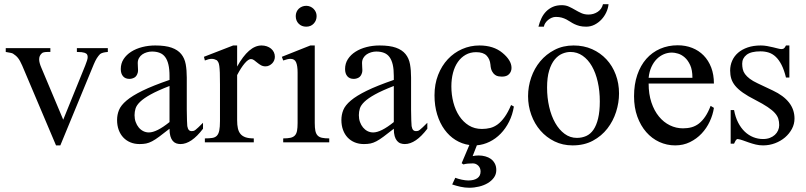

<svg xmlns="http://www.w3.org/2000/svg" viewBox="-20 -676 3829 912"><path d="M492.2 -429.2Q479 -428.2 470.5 -426Q461.9 -423.8 455.6 -419.4Q447.3 -411.1 439.9 -399.4Q432.6 -387.7 425.3 -370.1L266.6 14.6H246.1L85.4 -364.7Q80.1 -377 75.2 -385.7Q70.3 -394.5 65.2 -400.9Q60.1 -407.2 54.2 -412.1Q48.3 -417 41.5 -421.4Q37.1 -423.8 28.8 -425.3Q20.5 -426.8 7.3 -429.2V-447.3H219.2V-429.2H205.1Q195.8 -429.2 188 -427.5Q180.2 -425.8 176.3 -420.4Q166 -410.2 166 -394Q166 -378.4 176.3 -354.5L280.3 -107.4L384.8 -364.7Q390.1 -378.4 393.3 -388.2Q396.5 -397.9 396.5 -405.3Q396.5 -412.6 393.1 -418Q391.6 -419.9 388.9 -421.9Q386.2 -423.8 381.1 -425.5Q376 -427.2 367.4 -428.2Q358.9 -429.2 345.2 -429.2V-447.3H492.2Z M785.2 -267.6Q728.5 -245.6 695.6 -227.3Q662.6 -209 645.5 -192.4Q628.4 -175.8 623.8 -160.4Q619.1 -145 619.1 -128.9Q619.1 -111.3 624.5 -96.4Q629.9 -81.5 638.9 -70.6Q647.9 -59.6 660.4 -53.2Q672.9 -46.9 687 -46.9Q724.1 -46.9 785.2 -96.2ZM944.3 -64.5Q889.2 8.3 837.4 8.3Q826.7 8.3 817.1 4.9Q807.6 1.5 800.5 -6.8Q793.5 -15.1 789.3 -29.1Q785.2 -43 785.2 -64.5Q755.9 -41.5 736.6 -27.1Q717.3 -12.7 702.4 -4.9Q687.5 2.9 674.1 5.6Q660.6 8.3 643.1 8.3Q619.1 8.3 599.6 0.2Q580.1 -7.8 565.9 -22.7Q551.8 -37.6 543.9 -58.8Q536.1 -80.1 536.1 -106Q536.1 -130.9 545.2 -153.3Q554.2 -175.8 581.1 -198.5Q607.9 -221.2 656.7 -245.1Q705.6 -269 785.2 -296.4V-314.9Q785.2 -347.2 780 -369.1Q774.9 -391.1 764.6 -405Q754.4 -418.9 738.5 -425Q722.7 -431.2 701.7 -431.2Q689.9 -431.2 678 -427.7Q666 -424.3 656.2 -417.7Q646.5 -411.1 640.4 -400.6Q634.3 -390.1 634.3 -376.5Q634.3 -366.7 635 -358.4Q635.7 -350.1 635.7 -343.3Q635.7 -336.4 634.3 -330.6Q629.4 -313.5 618.2 -307.4Q606.9 -301.3 594.7 -301.3Q575.2 -301.3 564.5 -313.7Q553.7 -326.2 553.7 -348.1Q553.7 -374.5 567.1 -395.3Q580.6 -416 603.3 -430.4Q626 -444.8 655.5 -452.4Q685.1 -460 717.3 -460Q765.6 -460 795.2 -449.5Q824.7 -439 840.8 -419.2Q856.9 -399.4 862.1 -371.1Q867.2 -342.8 867.2 -307.6V-155.3Q867.2 -124 868.2 -104Q869.1 -84 869.6 -77.1Q872.1 -64 877 -58.6Q881.8 -53.2 891.1 -53.2Q895.5 -53.2 899.4 -54.2Q903.3 -55.2 908.7 -59.3Q914.1 -63.5 922.4 -71.3Q930.7 -79.1 944.3 -92.8Z M1106.4 -460V-359.9Q1162.1 -460 1222.2 -460Q1235.4 -460 1247.1 -456.1Q1258.8 -452.1 1267.3 -445.1Q1275.9 -438 1280.8 -428Q1285.6 -418 1285.6 -406.2Q1285.6 -397.5 1282.2 -389.2Q1278.8 -380.9 1272.7 -374.8Q1266.6 -368.7 1258.5 -364.7Q1250.5 -360.8 1241.2 -360.8Q1229 -360.8 1219.5 -366.2Q1210 -371.6 1202.1 -378.2Q1194.3 -384.8 1187 -390.1Q1179.7 -395.5 1171.9 -395.5Q1159.7 -395.5 1142.3 -375.2Q1125 -355 1106.4 -319.3V-104Q1106.4 -82.5 1109.9 -66.7Q1113.3 -50.8 1122.1 -40Q1130.9 -29.3 1146.2 -23.9Q1161.6 -18.6 1185.5 -18.6V0H953.1V-18.6Q974.1 -18.6 988 -20.8Q1002 -22.9 1010 -31.2Q1018.1 -39.6 1021.5 -55.9Q1024.9 -72.3 1024.9 -101.1V-274.4Q1024.9 -309.6 1024.2 -330.3Q1023.4 -351.1 1021.7 -362.8Q1020 -374.5 1017.1 -379.9Q1014.2 -385.3 1010.3 -389.6Q1004.9 -392.6 998.8 -394.5Q992.7 -396.5 985.4 -396.5Q972.2 -396.5 953.1 -388.7L948.7 -406.2L1087.4 -460Z M1325.2 0V-18.6Q1346.2 -18.6 1359.6 -21.5Q1373 -24.4 1380.6 -32.5Q1388.2 -40.5 1390.9 -54.7Q1393.6 -68.8 1393.6 -91.8V-331.1Q1393.6 -363.3 1386.5 -379.9Q1379.4 -396.5 1359.9 -396.5Q1347.2 -396.5 1325.2 -388.7L1318.8 -406.2L1454.1 -460H1475.1V-91.8Q1475.1 -68.8 1478 -54.7Q1481 -40.5 1488.5 -32.5Q1496.1 -24.4 1509.5 -21.5Q1522.9 -18.6 1543.9 -18.6V0ZM1483.9 -599.6Q1483.9 -578.6 1470.2 -564Q1456.5 -549.3 1434.6 -549.3Q1412.6 -549.3 1398.7 -563.5Q1384.8 -577.6 1384.8 -599.6Q1384.8 -610.4 1388.7 -619.4Q1392.6 -628.4 1399.4 -634.8Q1406.2 -641.1 1415.3 -644.8Q1424.3 -648.4 1434.6 -648.4Q1444.8 -648.4 1453.9 -644.5Q1462.9 -640.6 1469.5 -634Q1476.1 -627.4 1480 -618.7Q1483.9 -609.9 1483.9 -599.6Z M1850.6 -267.6Q1793.9 -245.6 1761 -227.3Q1728 -209 1710.9 -192.4Q1693.8 -175.8 1689.2 -160.4Q1684.6 -145 1684.6 -128.9Q1684.6 -111.3 1689.9 -96.4Q1695.3 -81.5 1704.3 -70.6Q1713.4 -59.6 1725.8 -53.2Q1738.3 -46.9 1752.4 -46.9Q1789.6 -46.9 1850.6 -96.2ZM2009.8 -64.5Q1954.6 8.3 1902.8 8.3Q1892.1 8.3 1882.6 4.9Q1873 1.5 1866 -6.8Q1858.9 -15.1 1854.7 -29.1Q1850.6 -43 1850.6 -64.5Q1821.3 -41.5 1802 -27.1Q1782.7 -12.7 1767.8 -4.9Q1752.9 2.9 1739.5 5.6Q1726.1 8.3 1708.5 8.3Q1684.6 8.3 1665 0.2Q1645.5 -7.8 1631.3 -22.7Q1617.2 -37.6 1609.4 -58.8Q1601.6 -80.1 1601.6 -106Q1601.6 -130.9 1610.6 -153.3Q1619.6 -175.8 1646.5 -198.5Q1673.3 -221.2 1722.2 -245.1Q1771 -269 1850.6 -296.4V-314.9Q1850.6 -347.2 1845.5 -369.1Q1840.3 -391.1 1830.1 -405Q1819.8 -418.9 1804 -425Q1788.1 -431.2 1767.1 -431.2Q1755.4 -431.2 1743.4 -427.7Q1731.4 -424.3 1721.7 -417.7Q1711.9 -411.1 1705.8 -400.6Q1699.7 -390.1 1699.7 -376.5Q1699.7 -366.7 1700.4 -358.4Q1701.2 -350.1 1701.2 -343.3Q1701.2 -336.4 1699.7 -330.6Q1694.8 -313.5 1683.6 -307.4Q1672.4 -301.3 1660.2 -301.3Q1640.6 -301.3 1629.9 -313.7Q1619.1 -326.2 1619.1 -348.1Q1619.1 -374.5 1632.6 -395.3Q1646 -416 1668.7 -430.4Q1691.4 -444.8 1720.9 -452.4Q1750.5 -460 1782.7 -460Q1831.1 -460 1860.6 -449.5Q1890.1 -439 1906.2 -419.2Q1922.4 -399.4 1927.5 -371.1Q1932.6 -342.8 1932.6 -307.6V-155.3Q1932.6 -124 1933.6 -104Q1934.6 -84 1935.1 -77.1Q1937.5 -64 1942.4 -58.6Q1947.3 -53.2 1956.5 -53.2Q1960.9 -53.2 1964.8 -54.2Q1968.8 -55.2 1974.1 -59.3Q1979.5 -63.5 1987.8 -71.3Q1996.1 -79.1 2009.8 -92.8Z M2420.9 -169.9Q2414.6 -130.9 2398.2 -98.1Q2381.8 -65.4 2358.4 -41.3Q2335 -17.1 2305.7 -2.7Q2276.4 11.7 2245.1 14.2L2225.1 65.4Q2238.3 62.5 2253.9 62.5Q2270 62.5 2285.2 66.7Q2300.3 70.8 2311.8 79.1Q2323.2 87.4 2330.3 100.6Q2337.4 113.8 2337.4 131.8Q2337.4 151.9 2326.2 167.5Q2314.9 183.1 2296.9 193.8Q2278.8 204.6 2255.6 210.2Q2232.4 215.8 2209 215.8Q2188.5 215.8 2167.5 211.2Q2146.5 206.5 2127.9 200.2L2142.6 168.5Q2148.9 170.9 2157 173.3Q2165 175.8 2173.6 177.5Q2182.1 179.2 2189.9 180.2Q2197.8 181.2 2204.1 181.2Q2231.9 181.2 2247.3 170.4Q2262.7 159.7 2262.7 138.7Q2262.7 121.6 2251.7 110.8Q2240.7 100.1 2226.1 100.1Q2214.4 100.1 2202.6 101.1Q2190.9 102.1 2181.2 105L2172.9 99.1L2209.5 12.7Q2174.3 7.8 2144 -11Q2113.8 -29.8 2091.6 -60.3Q2069.3 -90.8 2056.6 -132.1Q2043.9 -173.3 2043.9 -223.1Q2043.9 -276.4 2061 -320.1Q2078.1 -363.8 2107.2 -394.8Q2136.2 -425.8 2175 -442.9Q2213.9 -460 2257.3 -460Q2324.2 -460 2366.2 -425.3Q2387.2 -408.2 2398.4 -390.1Q2409.7 -372.1 2409.7 -353.5Q2409.7 -336.4 2398.4 -324.2Q2387.2 -312 2363.8 -312Q2356.4 -312 2347.7 -313.5Q2338.9 -314.9 2331.1 -320.6Q2323.2 -326.2 2317.1 -337.6Q2311 -349.1 2309.6 -369.1Q2307.1 -395.5 2291.3 -411.9Q2275.4 -428.2 2241.7 -428.2Q2213.9 -428.2 2191.9 -415.8Q2169.9 -403.3 2154.8 -381.6Q2139.6 -359.9 2131.8 -330.1Q2124 -300.3 2124 -265.6Q2124 -226.1 2133.5 -189.5Q2143.1 -152.8 2161.6 -124.8Q2180.2 -96.7 2207 -80.1Q2233.9 -63.5 2269 -63.5Q2289.6 -63.5 2308.3 -68.1Q2327.1 -72.8 2344.2 -85.4Q2361.3 -98.1 2377.2 -120.4Q2393.1 -142.6 2407.7 -177.2Z M2829.1 -194.3Q2829.1 -244.1 2819.3 -287.1Q2809.6 -330.1 2791.5 -361.6Q2773.4 -393.1 2747.6 -411.1Q2721.7 -429.2 2689.5 -429.2Q2670.4 -429.2 2650.6 -420.9Q2630.9 -412.6 2614.7 -393.1Q2598.6 -373.5 2588.6 -341.1Q2578.6 -308.6 2578.6 -259.8Q2578.6 -211.9 2588.6 -168.5Q2598.6 -125 2617.2 -92.3Q2635.7 -59.6 2661.9 -40.3Q2688 -21 2720.2 -21Q2744.1 -21 2764.4 -30Q2784.7 -39.1 2798.8 -59.6Q2813 -80.1 2821 -113.3Q2829.1 -146.5 2829.1 -194.3ZM2920.4 -231.9Q2920.4 -188.5 2906.5 -144.8Q2892.6 -101.1 2865 -65.4Q2837.4 -29.8 2796.1 -7.6Q2754.9 14.6 2699.7 14.6Q2652.8 14.6 2614 -4.4Q2575.2 -23.4 2547.1 -55.7Q2519 -87.9 2503.7 -130.4Q2488.3 -172.9 2488.3 -219.2Q2488.3 -264.6 2503.2 -307.9Q2518.1 -351.1 2546.1 -384.8Q2574.2 -418.5 2614.3 -439.2Q2654.3 -460 2704.6 -460Q2752.9 -460 2792.5 -442.4Q2832 -424.8 2860.6 -394Q2889.2 -363.3 2904.8 -321.5Q2920.4 -279.8 2920.4 -231.9ZM2870.6 -656.2Q2868.7 -636.2 2859.6 -616.9Q2850.6 -597.7 2836.4 -582.8Q2822.3 -567.9 2804 -558.6Q2785.6 -549.3 2764.6 -549.3Q2746.1 -549.3 2732.9 -552.7Q2719.7 -556.2 2709 -561.3Q2698.2 -566.4 2689.2 -572.5Q2680.2 -578.6 2670.2 -583.7Q2660.2 -588.9 2648.2 -592.3Q2636.2 -595.7 2620.1 -595.7Q2610.4 -595.7 2600.6 -591.6Q2590.8 -587.4 2583 -580.8Q2575.2 -574.2 2569.8 -565.9Q2564.5 -557.6 2563.5 -549.3H2537.6Q2543 -570.8 2552 -589.6Q2561 -608.4 2574.7 -622.1Q2588.4 -635.7 2606.4 -643.6Q2624.5 -651.4 2648.4 -651.4Q2667.5 -651.4 2682.4 -644.5Q2697.3 -637.7 2711.7 -629.2Q2726.1 -620.6 2741.2 -613.8Q2756.3 -606.9 2775.4 -606.9Q2799.3 -606.9 2818.8 -619.6Q2838.4 -632.3 2844.2 -656.2Z M3269 -306.6Q3269 -343.8 3258.3 -366.9Q3247.6 -390.1 3232.4 -403.3Q3217.3 -416.5 3200.7 -421.4Q3184.1 -426.3 3171.9 -426.3Q3151.9 -426.3 3133.3 -418.5Q3114.7 -410.6 3099.6 -395.5Q3084.5 -380.4 3074.2 -357.9Q3064 -335.4 3061 -306.6ZM3371.1 -163.6Q3366.2 -130.9 3351.3 -98.9Q3336.4 -66.9 3312.7 -41.7Q3289.1 -16.6 3257.3 -1Q3225.6 14.6 3187 14.6Q3147.5 14.6 3111.8 -1.7Q3076.2 -18.1 3049.6 -48.6Q3022.9 -79.1 3007.3 -122.1Q2991.7 -165 2991.7 -218.8Q2991.7 -275.4 3007.1 -320.3Q3022.5 -365.2 3050 -396.5Q3077.6 -427.7 3115.7 -444.3Q3153.8 -460.9 3199.2 -460.9Q3236.3 -460.9 3267.8 -448.5Q3299.3 -436 3322.3 -412.6Q3345.2 -389.2 3358.2 -355.5Q3371.1 -321.8 3371.1 -279.3H3061Q3061 -229 3074.2 -189.5Q3087.4 -149.9 3109.9 -122.6Q3132.3 -95.2 3161.9 -80.8Q3191.4 -66.4 3224.1 -66.4Q3246.1 -66.4 3264.9 -71.5Q3283.7 -76.7 3299.8 -89.1Q3315.9 -101.6 3329.8 -122.1Q3343.8 -142.6 3355.5 -173.3Z M3729.5 -460V-307.6H3713.4Q3704.6 -343.8 3692.4 -367.7Q3680.2 -391.6 3665 -406Q3649.9 -420.4 3631.6 -426.3Q3613.3 -432.1 3592.3 -432.1Q3547.4 -432.1 3526.4 -415.8Q3505.4 -399.4 3505.4 -373.5Q3505.4 -359.9 3508.1 -347.7Q3510.7 -335.4 3518.8 -324.2Q3526.9 -313 3541.3 -302Q3555.7 -291 3578.6 -280.3L3650.9 -246.1Q3701.7 -222.2 3727.8 -189Q3753.9 -155.8 3753.9 -112.8Q3753.9 -86.9 3741.7 -64Q3729.5 -41 3709 -23.4Q3688.5 -5.9 3661.4 4.4Q3634.3 14.6 3604.5 14.6Q3586.4 14.6 3569.6 10.5Q3552.7 6.3 3537.4 1Q3522 -4.4 3508.5 -9.3Q3495.1 -14.2 3483.9 -15.6Q3478.5 -15.6 3473.9 -7.8Q3469.2 0 3466.8 6.3H3450.7V-153.3H3466.8Q3473.1 -119.1 3486.3 -93.5Q3499.5 -67.9 3517.8 -50.5Q3536.1 -33.2 3558.3 -24.4Q3580.6 -15.6 3604.5 -15.6Q3622.6 -15.6 3636.7 -21Q3650.9 -26.4 3660.6 -35.4Q3670.4 -44.4 3675.8 -56.4Q3681.2 -68.4 3681.2 -81.5Q3681.2 -98.1 3677 -111.8Q3672.9 -125.5 3660.6 -139.2Q3648.4 -152.8 3626.2 -167.7Q3604 -182.6 3567.9 -201.2Q3532.2 -219.2 3509 -235.6Q3485.8 -252 3472.4 -268.3Q3459 -284.7 3453.6 -302.2Q3448.2 -319.8 3448.2 -340.8Q3448.2 -365.7 3457.8 -387.5Q3467.3 -409.2 3485.8 -425.3Q3504.4 -441.4 3531.5 -450.7Q3558.6 -460 3593.8 -460Q3608.9 -460 3623.8 -457.3Q3638.7 -454.6 3651.9 -451.4Q3665 -448.2 3675.3 -445.6Q3685.5 -442.9 3691.4 -442.9Q3698.2 -442.9 3702.9 -445.6Q3707.5 -448.2 3713.4 -460Z"/></svg>

Font: Tai Heritage Pro
Style: Regular
Weight: 400
Designer: Faah Baccam, Walt Agee, Victor Gaultney, Annie Olsen
Foundry: SIL International
Version: Version 2.600